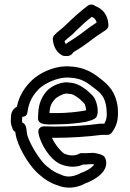

<svg xmlns="http://www.w3.org/2000/svg" viewBox="-20 -822 580 854"><path d="M28 -280C29 -269 32 -259 36 -249C38 -242 42 -240 48 -235C49 -225 51 -216 54 -205C70 -152 114 -77 159 -42C178 -25 202 -9 232 1C275 19 319 16 361 -7C399 -20 472 -62 448 -119C441 -135 415 -139 396 -142H391L368 -141H366C352 -139 342 -144 332 -138C312 -127 288 -130 269 -137C255 -143 227 -175 211 -209H226C296 -209 370 -214 431 -222H458C465 -222 473 -226 478 -233C504 -269 508 -302 503 -350C494 -410 467 -442 424 -474C382 -508 342 -525 283 -527H271C214 -525 158 -498 123 -466C90 -434 66 -399 55 -347C40 -340 29 -324 29 -303C29 -300 28 -292 28 -283ZM78 -284C78 -288 79 -296 79 -302C90 -304 100 -306 102 -323C109 -372 127 -401 157 -430C183 -453 232 -475 273 -477H283C333 -475 356 -464 394 -434C433 -405 446 -390 453 -344C457 -306 455 -292 444 -272H426C367 -264 294 -259 226 -259C206 -259 191 -260 176 -260C166 -260 147 -254 151 -231C158 -185 202 -111 251 -91C274 -82 312 -73 349 -90C357 -90 365 -90 371 -91L390 -92C394 -91 397 -90 399 -90C398 -88 397 -87 396 -86C381 -71 364 -61 343 -54C312 -38 282 -29 249 -46C226 -54 208 -66 192 -80L190 -81C159 -105 114 -179 102 -219C96 -241 101 -269 80 -276C79 -279 78 -282 78 -284ZM149 -296C149 -262 199 -269 235 -269C279 -269 329 -274 367 -281L368 -282C381 -285 391 -288 401 -294C425 -308 413 -362 401 -384C401 -385 400 -386 400 -386C392 -399 379 -408 365 -422C340 -440 318 -454 284 -455H283C280 -456 277 -456 275 -456C241 -455 205 -436 187 -416C165 -390 152 -361 150 -318V-317C150 -312 149 -305 149 -296ZM200 -319C202 -351 209 -364 225 -382C233 -390 257 -404 274 -406C277 -406 281 -405 284 -405C304 -404 311 -399 334 -382C345 -372 353 -364 357 -359C359 -355 362 -344 363 -332C362 -332 360 -331 357 -330C324 -324 275 -319 235 -319ZM215 -645C217 -625 225 -593 256 -576C260 -574 264 -573 268 -573H270C284 -571 297 -575 305 -588L307 -590C327 -602 349 -616 372 -633C400 -655 423 -671 450 -688C458 -693 464 -703 462 -713C461 -719 462 -739 446 -763C433 -782 417 -790 404 -795C397 -802 382 -805 371 -797C339 -773 311 -748 281 -719C265 -703 252 -692 238 -681C237 -681 236 -680 235 -679L222 -666C217 -661 214 -653 215 -645ZM267 -639C281 -653 299 -664 316 -683C342 -708 363 -728 388 -747C397 -743 400 -742 404 -735C408 -729 409 -726 410 -722C385 -706 366 -692 342 -673C320 -657 300 -644 279 -631C277 -629 275 -628 273 -626C270 -630 268 -634 267 -639Z"/></svg>

Font: Hussar Pisanka
Style: Out
Weight: 400
Designer: Robert Jablonski
Foundry: Cannot Into Space Fonts
Version: Version 1.070